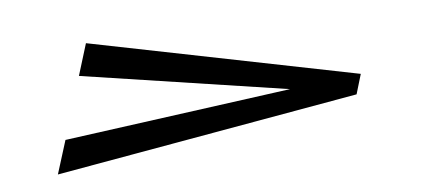

<svg xmlns="http://www.w3.org/2000/svg" viewBox="-29 -386 615 273"><g transform="rotate(-5 279.0 -249.0)"><path d="M478.5 -263 471 -237 86.5 -295 100.5 -340.5 486 -263 477.5 -234.5 44.5 -158 59.5 -206Z"/></g></svg>

Font: Newsreader 60pt SemiBold
Style: Italic
Weight: 600
Italic angle: -17°
Designer: Hugues Gentile
Foundry: Production Type
Version: Version 1.003